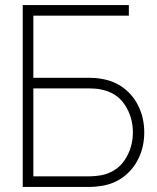

<svg xmlns="http://www.w3.org/2000/svg" viewBox="-20 -740 621 760"><path d="M70 0V-720H490V-678H112V-432H335Q345.5 -432 356.5 -431.2Q367.5 -430.5 381 -428Q433 -420 471.2 -390.2Q509.5 -360.5 530.2 -315.2Q551 -270 551 -216Q551 -162 530.2 -116.8Q509.5 -71.5 471.2 -41.8Q433 -12 381 -4Q367.5 -2 356.5 -1Q345.5 0 335 0ZM112 -42H335Q343.5 -42 355.2 -43Q367 -44 379 -46Q441.5 -58 473.8 -106.8Q506 -155.5 506 -216Q506 -277 473.8 -325.5Q441.5 -374 379 -386Q367 -388.5 355.2 -389.2Q343.5 -390 335 -390H112Z"/></svg>

Font: Manrope ExtraLight
Style: Regular
Weight: 200
Designer: Mikhail Sharanda
Foundry: Mikhail Sharanda
Version: Version 4.505